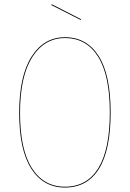

<svg xmlns="http://www.w3.org/2000/svg" viewBox="-20 -863 604 893"><path d="M220.7 -843.3 357.4 -773.4 355.5 -770 218.8 -839.4ZM282.2 -689.9Q383.3 -689.9 439 -602.3Q494.6 -514.6 494.6 -339.8Q494.6 -165.5 440.4 -78.1Q386.2 9.3 282.2 9.3Q181.6 9.3 125.5 -78.4Q69.3 -166 69.3 -337.9Q69.3 -509.3 126.7 -599.6Q184.1 -689.9 282.2 -689.9ZM282.2 -686Q186 -686 129.6 -596.7Q73.2 -507.3 73.2 -337.9Q73.2 -168 128.2 -81.3Q183.1 5.4 282.2 5.4Q384.3 5.4 437.5 -81.1Q490.7 -167.5 490.7 -339.8Q490.7 -512.7 436.3 -599.4Q381.8 -686 282.2 -686Z"/></svg>

Font: Fira Sans Compressed Four
Style: Regular
Weight: 100
Width: 1
Designer: Carrois Corporate & Edenspiekermann AG
Foundry: Carrois Corporate GbR & Edenspiekermann AG
Version: Version 4.203;PS 004.203;hotconv 1.0.88;makeotf.lib2.5.64775